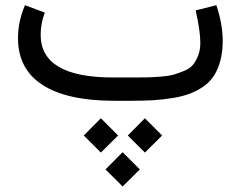

<svg xmlns="http://www.w3.org/2000/svg" viewBox="-20 -380 908 724"><path d="M377.9 258.8 442.4 193.8 507.3 258.8 442.4 323.2ZM461.9 130.9 526.4 65.9 591.3 130.9 526.4 195.3ZM295.9 130.9 360.4 65.9 425.3 130.9 360.4 195.3ZM476.1 0H410.2Q233.4 0 140.6 -59.6Q47.9 -119.1 47.9 -236.3Q47.9 -299.3 74.2 -360.4L148.9 -332.5Q133.3 -291 133.3 -248.5Q133.8 -87.9 405.3 -87.9H472.7Q510.7 -87.9 530 -88.1Q549.3 -88.4 582.5 -90.8Q615.7 -93.3 633.1 -98.1Q650.4 -103 673.3 -112.3Q696.3 -121.6 707.5 -135.5Q718.8 -149.4 727.1 -170.4Q735.4 -191.4 735.4 -218.8Q735.4 -262.7 717.8 -340.8L795.9 -360.4Q819.8 -288.1 819.8 -226.1Q819.8 -184.6 811 -151.6Q802.2 -118.7 787.1 -95Q772 -71.3 747.6 -54.2Q723.1 -37.1 696 -26.9Q668.9 -16.6 631.8 -10.5Q594.7 -4.4 558.6 -2.2Q522.5 0 476.1 0Z"/></svg>

Font: Vazir FD
Style: FD
Weight: 400
Foundry: Based on Dejavu fonts, by Saber Rastikerdar
Version: Version 26.0.0